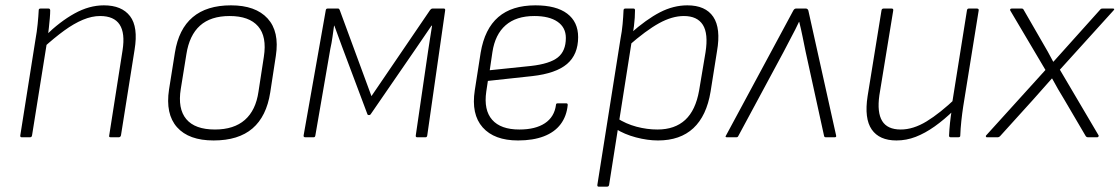

<svg xmlns="http://www.w3.org/2000/svg" viewBox="-20 -514 4193 719"><path d="M394 0Q387 0 389 -7L439 -326Q459 -454 355 -454Q324 -454 290.5 -440Q257 -426 220.5 -399.5Q184 -373 142 -335L150 -380Q204 -433 259 -463.5Q314 -494 369 -494Q436 -494 467 -453.5Q498 -413 484 -328L433 -7Q431 0 425 0ZM61 0Q55 0 56 -7L113 -367Q118 -394 121 -424Q124 -454 125 -476Q125 -482 132 -482H162Q167 -482 168 -476Q168 -463 166.5 -445.5Q165 -428 163 -410Q161 -392 159 -376L157 -363L100 -7Q99 -3 97.5 -1.5Q96 0 92 0Z M780 12Q687 12 643 -37.5Q599 -87 613 -179L635 -317Q649 -405 701.5 -449.5Q754 -494 845 -494Q937 -494 982 -445Q1027 -396 1013 -305L992 -168Q978 -78 925.5 -33Q873 12 780 12ZM785 -29Q856 -29 897 -65Q938 -101 948 -171L968 -301Q980 -377 946.5 -415.5Q913 -454 840 -454Q769 -454 729 -418Q689 -382 678 -311L657 -181Q645 -107 677.5 -68Q710 -29 785 -29Z M1123 0Q1116 0 1117 -7L1200 -476Q1201 -482 1207 -482H1246Q1250 -482 1252 -477L1371 -154L1591 -477Q1595 -482 1600 -482H1642Q1648 -482 1647 -475L1580 -7Q1579 0 1574 0H1542Q1536 0 1537 -7L1583 -322Q1587 -346 1590.5 -370.5Q1594 -395 1598 -418H1596Q1582 -397 1567 -375.5Q1552 -354 1538 -333L1368 -86Q1366 -83 1362 -83Q1360 -83 1358.5 -83.5Q1357 -84 1356 -86L1261 -339Q1254 -359 1246.5 -378.5Q1239 -398 1232 -418H1231Q1228 -397 1225 -375Q1222 -353 1217 -331L1161 -7Q1160 0 1155 0Z M1920 12Q1831 12 1787.5 -37Q1744 -86 1758 -176L1780 -317Q1795 -406 1846 -450Q1897 -494 1985 -494Q2063 -494 2104 -463Q2145 -432 2145 -375Q2145 -310 2103.5 -274.5Q2062 -239 1973 -229L1807 -211L1801 -171Q1791 -102 1823 -65.5Q1855 -29 1925 -29Q1985 -29 2020.5 -52.5Q2056 -76 2062 -121Q2062 -127 2068 -127H2101Q2106 -127 2106 -121Q2102 -79 2079.5 -49Q2057 -19 2016.5 -3.5Q1976 12 1920 12ZM1814 -251 1968 -267Q2039 -275 2069 -299Q2099 -323 2099 -372Q2099 -411 2068 -432.5Q2037 -454 1981 -454Q1913 -454 1873.5 -419.5Q1834 -385 1824 -319Z M2444 12Q2405 12 2361.5 0.5Q2318 -11 2285 -32L2290 -72Q2324 -50 2363.5 -39.5Q2403 -29 2442 -29Q2507 -29 2546 -65Q2585 -101 2598 -175L2622 -318Q2633 -388 2612 -421Q2591 -454 2541 -454Q2497 -454 2448 -427Q2399 -400 2333 -342L2340 -388Q2401 -442 2451.5 -468Q2502 -494 2554 -494Q2622 -494 2651 -451Q2680 -408 2665 -322L2641 -171Q2626 -80 2576.5 -34Q2527 12 2444 12ZM2222 185Q2216 185 2217 178L2304 -371Q2309 -396 2311.5 -423.5Q2314 -451 2315 -475Q2315 -482 2322 -482H2352Q2358 -482 2358 -476Q2358 -463 2357 -447.5Q2356 -432 2354 -416Q2352 -400 2349 -388L2346 -362L2261 178Q2260 185 2253 185Z M2702 0Q2694 0 2699 -7L2951 -475Q2955 -482 2961 -482H2998Q3004 -482 3007 -475L3111 -7Q3113 0 3106 0H3072Q3067 0 3066 -5L2997 -320Q2991 -349 2985.5 -376.5Q2980 -404 2973 -432H2972Q2959 -404 2943.5 -375.5Q2928 -347 2914 -319L2745 -5Q2743 0 2738 0Z M3337 12Q3273 12 3244.5 -29Q3216 -70 3229 -154L3281 -475Q3282 -482 3289 -482H3319Q3326 -482 3325 -475L3273 -157Q3264 -93 3283.5 -61Q3303 -29 3353 -29Q3400 -29 3450 -59.5Q3500 -90 3561 -148L3553 -102Q3516 -66 3480 -40.5Q3444 -15 3409 -1.5Q3374 12 3337 12ZM3540 0Q3534 0 3534 -6Q3535 -29 3537.5 -53Q3540 -77 3544 -102L3545 -124L3601 -475Q3602 -482 3608 -482H3638Q3646 -482 3645 -475L3587 -115Q3583 -89 3580 -61Q3577 -33 3576 -6Q3576 0 3569 0Z M3675 0Q3673 0 3672 -2.5Q3671 -5 3673 -7L3895 -252L3763 -475Q3762 -478 3763.5 -480Q3765 -482 3769 -482H3806Q3811 -482 3813 -478L3881 -360Q3893 -340 3903.5 -321Q3914 -302 3924 -283H3925Q3943 -303 3960.5 -322.5Q3978 -342 3995 -361L4100 -478Q4102 -481 4104.5 -481.5Q4107 -482 4109 -482H4147Q4152 -482 4152.5 -480Q4153 -478 4150 -475L3949 -253L4094 -7Q4095 -5 4093.5 -2.5Q4092 0 4089 0H4053Q4049 0 4046 -4L3965 -142Q3953 -161 3942 -180.5Q3931 -200 3920 -220H3919Q3901 -200 3884 -180.5Q3867 -161 3849 -141L3725 -4Q3721 0 3717 0Z"/></svg>

Font: Sofia Sans ExtraLight
Style: Italic
Weight: 250
Italic angle: -9°
Version: Version 4.100-B